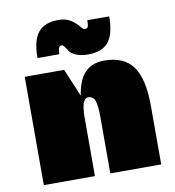

<svg xmlns="http://www.w3.org/2000/svg" viewBox="-82 -801 795 873"><g transform="rotate(-10 316.0 -364.0)"><path d="M232 -500 286 -371Q297 -443 329.5 -476.5Q362 -510 418 -510Q509 -510 550.5 -453Q592 -396 592 -270V0H357V-258Q357 -313 349 -335.5Q341 -358 318 -358Q286 -358 286 -270V0H50V-500ZM122 -574Q122 -655 151.5 -691.5Q181 -728 246 -728Q280 -728 303 -712.5Q326 -697 338 -681.5Q350 -666 357 -666Q368 -666 371.5 -674.5Q375 -683 375 -704H476Q476 -623 446.5 -586.5Q417 -550 352 -550Q319 -550 297 -559.5Q275 -569 267.5 -581Q260 -593 253 -602.5Q246 -612 239 -612Q223 -612 223 -574Z"/></g></svg>

Font: Fivo Sans Modern ExtBlk
Style: Regular
Weight: 950
Designer: Alexander Slobzheninov
Foundry: Alexander Slobzheninov
Version: 1.0